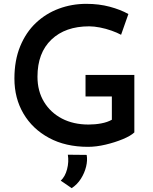

<svg xmlns="http://www.w3.org/2000/svg" viewBox="-20 -756 796 999"><path d="M679 -67Q660 -49 619 -32Q578 -15 529.5 -3.5Q481 8 438 8Q321 8 235 -38.5Q149 -85 102 -165Q55 -245 55 -347Q55 -442 85 -515Q115 -588 167 -637Q219 -686 286.5 -711Q354 -736 429 -736Q495 -736 551 -721Q607 -706 648 -683L610 -575Q590 -586 560.5 -596.5Q531 -607 500 -613Q469 -619 444 -619Q320 -619 247.5 -550Q175 -481 175 -357Q175 -282 209 -226Q243 -170 302.5 -139Q362 -108 441 -108Q475 -108 507 -114Q539 -120 562 -133V-254H425V-366H679ZM353 223 296 184Q319 163 329 124.5Q339 86 333 49L431 50Q436 78 428 111Q420 144 401 174Q382 204 353 223Z"/></svg>

Font: Synthetic SemiBold
Style: Regular
Weight: 600
Designer: Santiago Orozco
Foundry: Typemade
Version: Version 2.000; ttfautohint (v1.8.4.7-5d5b)